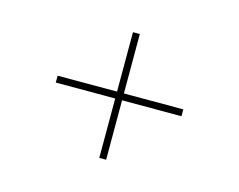

<svg xmlns="http://www.w3.org/2000/svg" viewBox="-67 -588 757 608"><g transform="rotate(15 311.5 -284.0)"><path d="M300.3 -78.1V-490.2H322.8V-78.1ZM105.5 -272.9V-295.4H517.6V-272.9Z"/></g></svg>

Font: Inter 18pt Thin
Style: Regular
Weight: 250
Designer: Rasmus Andersson
Foundry: rsms
Version: Version 4.001;git-66647c0bb